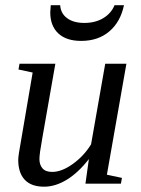

<svg xmlns="http://www.w3.org/2000/svg" viewBox="-20 -703 540 735"><path d="M130.9 -94.2Q130.9 -72.3 142.6 -58.6Q154.3 -44.9 179.7 -44.9Q216.3 -44.9 258.8 -75.4Q301.3 -106 328.6 -150.4L382.8 -459H463.9L389.2 -34.2L446.8 -22L442.9 0H307.1L320.3 -94.2Q279.8 -42 235.8 -15.1Q191.9 11.7 148.9 11.7Q99.6 11.7 74.7 -14.9Q49.8 -41.5 49.8 -91.3Q49.8 -98.6 52.5 -117.4Q55.2 -136.2 105 -425.3L50.8 -437L54.7 -459H191.9L142.1 -175.3Q130.9 -113.8 130.9 -94.2ZM290.5 -546.4Q233.9 -546.4 203.1 -575.2Q172.4 -604 172.4 -655.8L174.3 -683.1H210.4Q212.4 -651.4 237.1 -633.3Q261.7 -615.2 302.7 -615.2Q344.7 -615.2 375.2 -633.5Q405.8 -651.9 418.5 -683.1H454.6Q441.4 -619.6 398.7 -583Q356 -546.4 290.5 -546.4Z"/></svg>

Font: Tinos
Style: Italic
Weight: 400
Italic angle: -16.333°
Designer: Steve Matteson
Foundry: Monotype Imaging Inc.
Version: Version 1.32